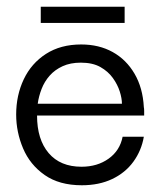

<svg xmlns="http://www.w3.org/2000/svg" viewBox="-20 -540 491 570"><path d="M223 10Q156 10 112.5 -20.5Q69 -51 48.5 -99.5Q28 -148 28 -200Q28 -257 50.5 -304.5Q73 -352 116.5 -380Q160 -408 221 -408Q274 -408 314.5 -385.5Q355 -363 379.5 -321Q404 -279 407 -222Q408 -218 408 -210.5Q408 -203 408 -197H90Q90 -126 124.5 -85.5Q159 -45 222 -45Q269 -45 302.5 -69Q336 -93 344 -134H407Q400 -93 376 -60Q352 -27 313 -8.5Q274 10 223 10ZM92 -232H342Q342 -248 335.5 -268.5Q329 -289 315 -308.5Q301 -328 278 -341Q255 -354 220 -354Q189 -354 166 -343.5Q143 -333 127.5 -315.5Q112 -298 103.5 -276Q95 -254 92 -232ZM101 -472V-520H350V-472Z"/></svg>

Font: Darker Grotesque Light Medium
Style: Regular
Weight: 500
Version: Version 1.000;gftools[0.9.28]